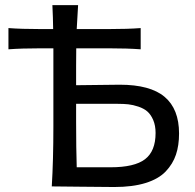

<svg xmlns="http://www.w3.org/2000/svg" viewBox="-20 -733 766 755"><path d="M450.7 -399.9Q570.8 -399.9 627.4 -352.1Q684.1 -304.2 684.1 -208Q684.1 -161.1 671.9 -124.8Q659.7 -88.4 631.6 -58.8Q603.5 -29.3 552.5 -13.4Q501.5 2.4 429.2 2.4Q377 2.4 296.4 1.2Q215.8 0 183.6 0Q189.9 -103 189.9 -235.4V-474.6V-543H138.7Q64.5 -543 13.2 -539.1V-622.6Q64.5 -618.7 138.7 -618.7H189Q188.5 -663.1 186 -712.9H287.1Q284.7 -680.2 281.7 -618.7H408.2Q481.9 -618.7 533.2 -622.6V-539.1Q481.9 -543 408.2 -543H279.8Q279.3 -521 279.3 -474.6V-397.9Q445.3 -399.9 450.7 -399.9ZM281.7 -75.2H414.6Q508.8 -75.2 550.3 -106.9Q591.8 -138.7 591.8 -210Q591.8 -239.3 582.5 -261Q573.2 -282.7 559.3 -294.7Q545.4 -306.6 524.2 -313.7Q502.9 -320.8 484.6 -322.8Q466.3 -324.7 443.4 -324.7H279.3V-254.9Q279.3 -149.4 281.7 -75.2Z"/></svg>

Font: Commissioner Flair
Style: Regular
Weight: 400
Designer: Kostas Bartsokas
Foundry: Kostas Bartsokas
Version: Version 1.000